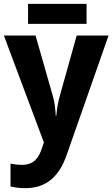

<svg xmlns="http://www.w3.org/2000/svg" viewBox="-20 -729 579 989"><path d="M0 -545.9H163.1L251 -238.8Q258.8 -213.4 262.5 -184.6Q266.1 -155.8 267.1 -132.8H270Q271 -144 272.7 -157.7Q274.4 -171.4 276.9 -185.5Q279.3 -199.7 282.5 -213.6Q285.6 -227.5 289.1 -238.8L375 -545.9H539.1L323.2 69.8Q293 156.2 240.7 198.2Q188.5 240.2 109.9 240.2Q84.5 240.2 65.9 237.5Q47.4 234.9 34.2 231.9V113.8Q44.4 116.2 60.1 118.2Q75.7 120.1 92.8 120.1Q116.2 120.1 132.8 113.8Q149.4 107.4 161.4 95.9Q173.3 84.5 181.9 68.4Q190.4 52.2 196.8 32.2L206.1 4.9ZM124.5 -709H425.8V-606H124.5Z"/></svg>

Font: Droid Sans
Style: Bold
Weight: 700
Foundry: Ascender Corporation
Version: Version 1.00 build 112